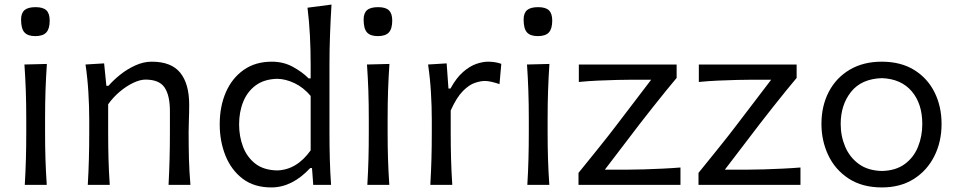

<svg xmlns="http://www.w3.org/2000/svg" viewBox="-20 -801 4153 832"><path d="M87.4 0Q90.8 -58.1 92.3 -111.8Q93.8 -165.5 93.8 -230V-282.7Q93.8 -352.5 91.8 -408.2Q89.8 -463.9 85.9 -521.5L183.1 -523.9Q179.2 -465.3 177.2 -409.2Q175.3 -353 175.3 -282.7V-230Q175.3 -165.5 177 -111.8Q178.7 -58.1 182.6 0ZM132.8 -644.5Q100.1 -644.5 85.7 -660.9Q71.3 -677.2 71.3 -716.3Q71.3 -744.1 86.2 -757.1Q101.1 -770 134.3 -770Q167 -770 181.2 -756.1Q195.3 -742.2 195.3 -711.9Q195.3 -676.3 180.7 -660.4Q166 -644.5 132.8 -644.5Z M360.4 0Q363.8 -58.1 365.2 -111.8Q366.7 -165.5 366.7 -230V-282.7Q366.7 -340.3 363 -400.9Q359.4 -461.4 350.6 -521.5L431.2 -526.4L440.9 -429.2H450.2Q470.2 -452.6 500.2 -476.8Q530.3 -501 565.9 -517.3Q601.6 -533.7 637.7 -533.7Q722.2 -533.7 761 -485.8Q799.8 -438 799.8 -347.2Q799.8 -313 798.6 -283.2Q797.4 -253.4 797.4 -230Q797.4 -165.5 798.8 -111.8Q800.3 -58.1 805.2 0H710.4Q713.4 -58.1 714.8 -111.3Q716.3 -164.6 716.3 -226.6V-319.8Q716.3 -387.7 693.1 -421.9Q669.9 -456.1 610.4 -456.1Q586.9 -456.1 557.1 -441.9Q527.3 -427.7 498.8 -403.6Q470.2 -379.4 448.7 -349.1V-226.6Q448.7 -164.6 450.2 -111.3Q451.7 -58.1 455.6 0Z M1155.8 11.2Q1081.1 11.2 1031.5 -26.6Q981.9 -64.5 957 -126.7Q932.1 -189 932.1 -262.2Q932.1 -339.8 958.7 -401.1Q985.4 -462.4 1035.9 -498Q1086.4 -533.7 1157.7 -533.7Q1208 -533.7 1248.5 -511.7Q1289.1 -489.7 1317.4 -461.4H1326.2V-519.5Q1326.2 -585.4 1323 -647Q1319.8 -708.5 1312.5 -767.6L1416.5 -781.2Q1412.6 -717.8 1410.2 -653.3Q1407.7 -588.9 1407.7 -519.5V-230Q1407.7 -165.5 1409.2 -111.8Q1410.6 -58.1 1414.6 0H1337.4L1332 -72.8H1324.2Q1246.1 11.2 1155.8 11.2ZM1179.7 -62.5Q1265.1 -64 1326.2 -149.4V-385.3Q1294.9 -422.4 1256.1 -440.7Q1217.3 -459 1181.2 -459.5Q1125 -458 1088.6 -431.4Q1052.2 -404.8 1034.2 -360.6Q1016.1 -316.4 1016.1 -261.7Q1016.1 -210 1033.2 -165Q1050.3 -120.1 1086.2 -92Q1122.1 -64 1179.7 -62.5Z M1571.8 0Q1575.2 -58.1 1576.7 -111.8Q1578.1 -165.5 1578.1 -230V-282.7Q1578.1 -352.5 1576.2 -408.2Q1574.2 -463.9 1570.3 -521.5L1667.5 -523.9Q1663.6 -465.3 1661.6 -409.2Q1659.7 -353 1659.7 -282.7V-230Q1659.7 -165.5 1661.4 -111.8Q1663.1 -58.1 1667 0ZM1617.2 -644.5Q1584.5 -644.5 1570.1 -660.9Q1555.7 -677.2 1555.7 -716.3Q1555.7 -744.1 1570.6 -757.1Q1585.4 -770 1618.7 -770Q1651.4 -770 1665.5 -756.1Q1679.7 -742.2 1679.7 -711.9Q1679.7 -676.3 1665 -660.4Q1650.4 -644.5 1617.2 -644.5Z M1844.7 0Q1848.1 -58.1 1849.6 -111.8Q1851.1 -165.5 1851.1 -230V-282.7Q1851.1 -340.3 1847.4 -400.9Q1843.8 -461.4 1835 -521.5L1915.5 -526.4L1923.3 -417.5H1932.1Q1958 -464.4 1987.1 -489.5Q2016.1 -514.6 2044.2 -524.2Q2072.3 -533.7 2094.7 -533.7Q2126 -533.7 2152.3 -524.4L2144.5 -436.5Q2128.9 -441.9 2111.8 -446Q2094.7 -450.2 2081.1 -450.2Q2063 -450.2 2037.8 -441.9Q2012.7 -433.6 1985.6 -406.2Q1958.5 -378.9 1933.1 -322.3V-226.6Q1933.1 -164.6 1934.6 -111.3Q1936 -58.1 1939.9 0Z M2265.1 0Q2268.6 -58.1 2270 -111.8Q2271.5 -165.5 2271.5 -230V-282.7Q2271.5 -352.5 2269.5 -408.2Q2267.6 -463.9 2263.7 -521.5L2360.8 -523.9Q2356.9 -465.3 2355 -409.2Q2353 -353 2353 -282.7V-230Q2353 -165.5 2354.7 -111.8Q2356.4 -58.1 2360.4 0ZM2310.5 -644.5Q2277.8 -644.5 2263.4 -660.9Q2249 -677.2 2249 -716.3Q2249 -744.1 2263.9 -757.1Q2278.8 -770 2312 -770Q2344.7 -770 2358.9 -756.1Q2373 -742.2 2373 -711.9Q2373 -676.3 2358.4 -660.4Q2343.8 -644.5 2310.5 -644.5Z M2486.8 0V-51.8Q2532.7 -108.4 2575.9 -162.1Q2619.1 -215.8 2655.8 -264.2L2801.8 -455.6H2721.2Q2692.9 -455.6 2653.1 -454.6Q2613.3 -453.6 2570.3 -451.7Q2527.3 -449.7 2488.3 -445.8V-521.5H2912.1V-463.4Q2891.1 -438.5 2863.5 -404.5Q2835.9 -370.6 2807.1 -334Q2778.3 -297.4 2752.4 -264.2L2601.1 -65.9H2703.6Q2732.4 -65.9 2771.5 -67.1Q2810.5 -68.4 2852.1 -70.3Q2893.6 -72.3 2928.7 -75.2V0Z M3006.8 0V-51.8Q3052.7 -108.4 3095.9 -162.1Q3139.2 -215.8 3175.8 -264.2L3321.8 -455.6H3241.2Q3212.9 -455.6 3173.1 -454.6Q3133.3 -453.6 3090.3 -451.7Q3047.4 -449.7 3008.3 -445.8V-521.5H3432.1V-463.4Q3411.1 -438.5 3383.5 -404.5Q3356 -370.6 3327.1 -334Q3298.3 -297.4 3272.5 -264.2L3121.1 -65.9H3223.6Q3252.4 -65.9 3291.5 -67.1Q3330.6 -68.4 3372.1 -70.3Q3413.6 -72.3 3448.7 -75.2V0Z M3801.8 11.2Q3716.3 11.2 3657.7 -27.1Q3599.1 -65.4 3569.3 -128.2Q3539.6 -190.9 3539.6 -263.7Q3539.6 -341.8 3571.3 -402.8Q3603 -463.9 3661.9 -498.8Q3720.7 -533.7 3800.8 -533.7Q3883.3 -533.7 3941.2 -498Q3999 -462.4 4029.5 -401.4Q4060.1 -340.3 4060.1 -263.7Q4060.1 -186.5 4028.6 -124Q3997.1 -61.5 3939.2 -25.1Q3881.3 11.2 3801.8 11.2ZM3801.8 -60.1Q3861.8 -61.5 3900.6 -90.1Q3939.5 -118.7 3958 -164.6Q3976.6 -210.4 3976.6 -263.7Q3976.6 -351.6 3930.9 -405.3Q3885.3 -459 3801.8 -462.4Q3712.9 -459.5 3668 -403.1Q3623 -346.7 3623 -263.7Q3623 -210.9 3642.6 -165Q3662.1 -119.1 3701.7 -90.3Q3741.2 -61.5 3801.8 -60.1Z"/></svg>

Font: Pinar-DS2-FD Regular
Style: Regular
Weight: 400
Designer: Amin Abedi
Version: Version 2.000